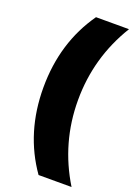

<svg xmlns="http://www.w3.org/2000/svg" viewBox="-163 -804 690 990"><g transform="rotate(20 182.5 -309.0)"><path d="M184 -742H365Q243 -543 243 -309Q243 -75 365 124H184Q53 -62 53 -309Q53 -556 184 -742Z"/></g></svg>

Font: Trueno
Style: ExBd
Weight: 800
Designer: Julieta Ulanovsky
Foundry: Julieta Ulanovsky
Version: Version 3.001b